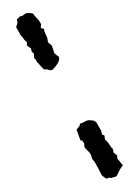

<svg xmlns="http://www.w3.org/2000/svg" viewBox="-243 -714 671 937"><g transform="rotate(-30 93.0 -245.5)"><path d="M77 -400 66 -411 52 -420 50 -428 46 -446 44 -457 41 -469 42 -478 39 -491 49 -511 44 -522 49 -539 43 -552 39 -562 47 -574 42 -592 41 -604 37 -624 38 -630V-649V-665L54 -679L60 -696L80 -701L92 -698L114 -700L125 -694L133 -690L143 -681L144 -666L147 -656L151 -637V-617L140 -601L152 -590L147 -578L145 -557L144 -545L136 -523L139 -514L144 -500L140 -478L136 -462L141 -448L147 -434L140 -422L128 -412L109 -403L100 -400L86 -396ZM103 -98 116 -96 137 -82 145 -68V-49V-30V-19L139 -1L147 7L140 27L145 46L146 60L147 76L150 85L144 104L152 124L145 137L148 153L151 171L152 179L139 185L129 190L115 199L103 208L95 210L80 206L70 204L66 198L50 196L42 179L39 171L40 144L41 133V124V106V94L38 78L43 56L42 43L37 23L34 9L42 -7L41 -24L34 -30L37 -49L40 -65L43 -84L67 -94L71 -101L95 -98Z"/></g></svg>

Font: Winky Rough
Style: Regular
Weight: 400
Designer: Simon Atzbach
Foundry: typofactur
Version: Version 1.206